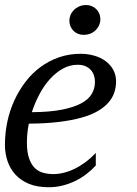

<svg xmlns="http://www.w3.org/2000/svg" viewBox="-20 -747 554 777"><path d="M0 -161.1Q0 -208 9.5 -253.4Q19 -298.8 37.6 -339.6Q56.2 -380.4 82.8 -415.3Q109.4 -450.2 143.3 -475.3Q177.2 -500.5 218.3 -514.9Q259.3 -529.3 306.2 -529.3Q335.4 -529.3 361.6 -521.7Q387.7 -514.2 407.2 -499.8Q426.8 -485.4 438.2 -464.6Q449.7 -443.8 449.7 -417.5Q449.7 -394 442.4 -372.3Q435.1 -350.6 418.7 -331.8Q402.3 -313 375.5 -297.4Q348.6 -281.7 309.3 -270.8Q270 -259.8 217.3 -253.4Q164.6 -247.1 96.7 -246.6Q88.9 -208 88.9 -170.4Q88.9 -130.9 97.7 -106Q106.4 -81.1 121.1 -66.9Q135.7 -52.7 155.3 -47.6Q174.8 -42.5 196.8 -42.5Q216.3 -42.5 238 -47.9Q259.8 -53.2 282 -64Q304.2 -74.7 325.9 -90.8Q347.7 -106.9 367.7 -128.4V-77.1Q350.6 -58.6 329.6 -42.5Q308.6 -26.4 284.4 -14.6Q260.3 -2.9 233.2 3.9Q206.1 10.7 176.8 10.7Q131.3 10.7 98.1 -2.7Q64.9 -16.1 43.2 -39.6Q21.5 -63 10.7 -94.2Q0 -125.5 0 -161.1ZM364.3 -415.5Q364.3 -428.7 360.4 -441.2Q356.4 -453.6 347.9 -463.4Q339.4 -473.1 326.2 -479Q313 -484.9 294.4 -484.9Q262.2 -484.9 233.9 -469Q205.6 -453.1 181.6 -426.5Q157.7 -399.9 139.4 -365.2Q121.1 -330.6 108.9 -293Q180.7 -293.5 229.5 -303Q278.3 -312.5 308.3 -328.6Q338.4 -344.7 351.3 -366.9Q364.3 -389.2 364.3 -415.5ZM317.9 -606Q306.2 -606 295.9 -610.1Q285.6 -614.3 277.8 -621.8Q270 -629.4 265.4 -640.1Q260.7 -650.9 260.7 -663.6Q260.7 -672.9 264.6 -684.1Q268.6 -695.3 277.1 -704.6Q285.6 -713.9 298.6 -720.2Q311.5 -726.6 329.1 -726.6Q340.8 -726.6 351.3 -722.2Q361.8 -717.8 369.4 -710.2Q377 -702.6 381.6 -691.9Q386.2 -681.2 386.2 -668.5Q386.2 -658.7 382.3 -647.9Q378.4 -637.2 369.9 -627.7Q361.3 -618.2 348.4 -612.1Q335.4 -606 317.9 -606Z"/></svg>

Font: Arian Grqi
Style: Italic
Weight: 400
Italic angle: -15°
Designer: Ruben Hakobyan (Tarumian)
Foundry: Ruben Hakobyan (Tarumian)
Version: Version 1.002